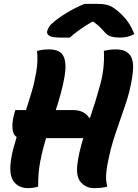

<svg xmlns="http://www.w3.org/2000/svg" viewBox="-20 -963 713 991"><path d="M59 -395H114Q129 -440 143.5 -489Q158 -538 167 -591Q177 -648 171 -700Q189 -705 203.5 -706.5Q218 -708 234 -708Q290 -708 307.5 -673Q325 -638 313 -567Q305 -521 293 -478Q281 -435 268 -395H355Q387 -395 408 -384Q429 -373 440 -355L445 -356Q474 -440 497.5 -526.5Q521 -613 516 -701Q536 -705 549 -706.5Q562 -708 578 -708Q615 -708 634.5 -694.5Q654 -681 661 -659.5Q668 -638 667 -612.5Q666 -587 662 -563Q652 -495 627.5 -423.5Q603 -352 576.5 -275Q550 -198 534 -111Q528 -79 527.5 -52.5Q527 -26 534 0Q507 8 465 8Q426 8 399 -20Q372 -48 379 -112Q383 -146 391 -180.5Q399 -215 410 -250H218Q200 -192 188 -131Q176 -70 177 0Q153 8 124 8Q78 8 52 -24.5Q26 -57 36 -132Q40 -163 48 -193.5Q56 -224 66 -256Q47 -268 44.5 -299.5Q42 -331 52 -370ZM416 -943H480Q515 -943 537 -936.5Q559 -930 583 -910Q648 -858 673 -787Q641 -769 599 -769Q574 -769 555.5 -774Q537 -779 523 -794Q511 -808 498 -821Q485 -834 462 -851H456Q413 -826 385.5 -805.5Q358 -785 340 -769H295Q251 -769 236 -777.5Q221 -786 223 -800Q225 -811 233 -824Q241 -837 260 -852Q329 -907 416 -943Z"/></svg>

Font: Recursive Sn Csl St XBd
Style: Italic
Weight: 800
Italic angle: -15°
Version: Version 1.079;hotconv 1.0.112;makeotfexe 2.5.65598; ttfautoh